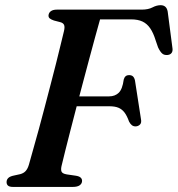

<svg xmlns="http://www.w3.org/2000/svg" viewBox="-20 -738 701 758"><path d="M171.5 -677.5Q172.5 -688 181 -694Q189.5 -700 204.5 -700H539Q565.5 -700 582 -708.8Q598.5 -717.5 614 -717.5Q637.5 -717.5 642 -692.5L660.5 -550.5Q663 -537 657.8 -529.5Q652.5 -522 642 -521Q628.5 -519.5 620.2 -526.8Q612 -534 604 -551L594.5 -578.5Q585.5 -608 573 -626.2Q560.5 -644.5 542.5 -653Q524.5 -661.5 497.5 -661.5H375Q366.5 -631.5 355.5 -591.2Q344.5 -551 332 -504.2Q319.5 -457.5 306.5 -408.5Q293.5 -359.5 281 -311.8Q268.5 -264 257.5 -221Q246.5 -178 237.8 -143.5Q229 -109 224 -87Q219.5 -70.5 222.5 -61.5Q225.5 -52.5 243.5 -49.5L278 -44.5Q292 -42.5 298 -37.2Q304 -32 304 -24Q304 -13.5 295 -6.8Q286 0 266.5 0H32Q17 0 11.2 -5.5Q5.5 -11 6 -20.5Q6.5 -29.5 13.2 -35.8Q20 -42 35 -45L60 -50.5Q73 -54 81 -62.5Q89 -71 94 -87.5Q101.5 -115 111.8 -151Q122 -187 133.5 -228.8Q145 -270.5 156.5 -315Q168 -359.5 179.5 -403Q191 -446.5 201 -486.5Q211 -526.5 219 -559.5Q227 -592.5 232.5 -615Q236.5 -631.5 233 -639.5Q229.5 -647.5 218 -650.5L193 -657Q182.5 -660.5 176.8 -665Q171 -669.5 171.5 -677.5ZM238 -357.5H410.5Q434 -357.5 448.8 -371.8Q463.5 -386 468.5 -424Q471 -433 476.2 -437.2Q481.5 -441.5 489 -441.5Q500 -441.5 505.5 -435.8Q511 -430 513 -419.5L536.5 -268Q539.5 -253.5 532.8 -246.5Q526 -239.5 515.5 -239Q506.5 -239 500.5 -243.8Q494.5 -248.5 489.5 -258Q481.5 -280.5 471.8 -293.5Q462 -306.5 448 -312.5Q434 -318.5 411.5 -318.5H225.5Z"/></svg>

Font: Fraunces Medium
Style: Italic
Weight: 500
Italic angle: -16°
Version: Version 1.000;[b76b70a41]